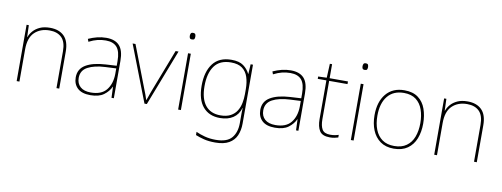

<svg xmlns="http://www.w3.org/2000/svg" viewBox="-73 -1126 4631 1772"><g transform="rotate(10 2243.0 -240.5)"><path d="M309.1 -538.1Q394 -538.1 441.4 -491Q488.8 -443.8 488.8 -346.2V0H462.9V-345.2Q462.9 -433.1 422.4 -473.1Q381.8 -513.2 309.1 -513.2Q222.7 -513.2 169.2 -461.7Q115.7 -410.2 115.7 -301.8V0H89.8V-527.8H110.8L114.7 -417H116.7Q127.9 -448.7 151.9 -475.6Q175.8 -502.9 214.4 -520.5Q252.9 -538.1 309.1 -538.1Z M836.4 -537.1Q918.5 -537.1 959.5 -492.7Q1000.5 -448.2 1000.5 -350.1V0H978.5L974.6 -103H972.7Q951.7 -57.1 906.7 -23.7Q861.8 9.8 780.8 9.8Q700.7 9.8 660.6 -28.1Q620.6 -65.9 620.6 -128.9Q620.6 -208 687 -247.6Q753.4 -287.1 871.6 -293.9L974.6 -299.8V-342.8Q974.6 -433.1 940.7 -472.7Q906.7 -512.2 836.4 -512.2Q796.4 -512.2 759 -503.2Q721.7 -494.1 678.7 -472.2L669.4 -498Q709.5 -516.1 751 -526.6Q792.5 -537.1 836.4 -537.1ZM974.6 -220.2V-274.9L873.5 -270Q771.5 -265.1 710 -232.2Q648.4 -199.2 648.4 -128.9Q648.4 -76.2 682.6 -45.7Q716.8 -15.1 780.8 -15.1Q880.4 -15.1 926.5 -72Q972.7 -128.9 974.6 -220.2Z M1513.7 -527.8 1309.6 0H1287.6L1083.5 -527.8H1110.4L1260.3 -138.2Q1273.4 -106 1281.5 -83.5Q1289.6 -61 1297.4 -36.1H1299.3Q1304.2 -48.8 1308.3 -60.5Q1312.5 -72.3 1316.4 -83.5Q1320.3 -94.7 1325.2 -108.4Q1330.1 -122.1 1336.4 -138.2L1486.3 -527.8Z M1615.7 -721.2Q1633.8 -721.2 1638.2 -711.7Q1642.6 -702.1 1642.6 -689.9Q1642.6 -676.8 1638.2 -668Q1633.8 -659.2 1615.7 -659.2Q1600.6 -659.2 1595.7 -668Q1590.8 -676.8 1590.8 -689.9Q1590.8 -702.1 1595.7 -711.7Q1600.6 -721.2 1615.7 -721.2ZM1603 0V-527.8H1628.9V0Z M2009.3 -538.1Q2082.5 -538.1 2121.8 -509Q2161.1 -480 2182.1 -437H2184.1L2189.5 -527.8H2211.4V24.9Q2211.4 86.9 2189.9 136.7Q2168.5 185.1 2120.4 212.6Q2072.3 240.2 1992.2 240.2Q1931.2 240.2 1886.7 229Q1842.3 217.8 1806.2 203.1V172.9Q1842.3 189.9 1889.4 202.4Q1936.5 214.8 1992.2 214.8Q2098.1 214.8 2141.8 162.8Q2185.5 110.8 2185.5 24.9V-66.9Q2185.5 -77.6 2186 -90.1Q2186.5 -102.5 2187.5 -117.2H2185.5Q2167.5 -55.2 2118.4 -22.7Q2069.3 9.8 1995.1 9.8Q1893.6 9.8 1835.9 -57.6Q1778.3 -125 1778.3 -255.9Q1778.3 -386.2 1835.9 -462.2Q1893.6 -538.1 2009.3 -538.1ZM2009.3 -513.2Q1904.3 -513.2 1854.7 -445.1Q1805.2 -377 1805.2 -255.9Q1805.2 -138.2 1854.2 -76.7Q1903.3 -15.1 1995.1 -15.1Q2053.2 -15.1 2090.8 -35.6Q2128.4 -56.2 2148.9 -89.8Q2169.4 -123 2177.5 -164.1Q2185.5 -205.1 2185.5 -246.1V-293.9Q2185.5 -356 2169.4 -406.2Q2153.3 -456.1 2115.2 -484.6Q2077.1 -513.2 2009.3 -513.2Z M2565.9 -537.1Q2647.9 -537.1 2689 -492.7Q2730 -448.2 2730 -350.1V0H2708L2704.1 -103H2702.1Q2681.2 -57.1 2636.2 -23.7Q2591.3 9.8 2510.3 9.8Q2430.2 9.8 2390.1 -28.1Q2350.1 -65.9 2350.1 -128.9Q2350.1 -208 2416.5 -247.6Q2482.9 -287.1 2601.1 -293.9L2704.1 -299.8V-342.8Q2704.1 -433.1 2670.2 -472.7Q2636.2 -512.2 2565.9 -512.2Q2525.9 -512.2 2488.5 -503.2Q2451.2 -494.1 2408.2 -472.2L2398.9 -498Q2439 -516.1 2480.5 -526.6Q2522 -537.1 2565.9 -537.1ZM2704.1 -220.2V-274.9L2603 -270Q2501 -265.1 2439.5 -232.2Q2377.9 -199.2 2377.9 -128.9Q2377.9 -76.2 2412.1 -45.7Q2446.3 -15.1 2510.3 -15.1Q2609.9 -15.1 2656 -72Q2702.1 -128.9 2704.1 -220.2Z M3024.9 -15.1Q3049.8 -15.1 3068.4 -18.6Q3086.9 -22 3103.5 -27.8V-2.9Q3086.9 2 3068.8 5.9Q3050.8 9.8 3024.9 9.8Q2954.6 9.8 2929.2 -30Q2903.8 -69.8 2903.8 -140.1V-502.9H2822.8V-524.9L2902.8 -527.8L2908.7 -659.2H2929.7V-527.8H3101.6V-502.9H2929.7V-143.1Q2929.7 -82 2949.2 -48.6Q2968.8 -15.1 3024.9 -15.1Z M3234.4 -721.2Q3252.4 -721.2 3256.8 -711.7Q3261.2 -702.1 3261.2 -689.9Q3261.2 -676.8 3256.8 -668Q3252.4 -659.2 3234.4 -659.2Q3219.2 -659.2 3214.4 -668Q3209.5 -676.8 3209.5 -689.9Q3209.5 -702.1 3214.4 -711.7Q3219.2 -721.2 3234.4 -721.2ZM3221.7 0V-527.8H3247.6V0Z M3853 -264.2Q3853 -187 3828.6 -124Q3804.2 -62 3753.2 -26.1Q3702.1 9.8 3624 9.8Q3548.3 9.8 3497.6 -26.4Q3447.3 -62.5 3422.1 -124.3Q3397 -186 3397 -264.2Q3397 -390.1 3458.5 -464.1Q3520 -538.1 3629.9 -538.1Q3710.4 -538.1 3759.3 -501.5Q3808.6 -464.8 3830.8 -402.3Q3853 -339.8 3853 -264.2ZM3423.8 -264.2Q3423.8 -189.9 3445.8 -134.3Q3467.8 -78.1 3512 -46.6Q3556.2 -15.1 3624 -15.1Q3694.3 -15.1 3738.8 -47.4Q3783.7 -79.1 3804.9 -135.5Q3826.2 -191.9 3826.2 -264.2Q3826.2 -334 3806.6 -389.6Q3787.1 -446.3 3743.7 -479.7Q3700.2 -513.2 3629.9 -513.2Q3530.8 -513.2 3477.3 -447Q3423.8 -380.9 3423.8 -264.2Z M4222.2 -538.1Q4307.1 -538.1 4354.5 -491Q4401.9 -443.8 4401.9 -346.2V0H4376V-345.2Q4376 -433.1 4335.4 -473.1Q4294.9 -513.2 4222.2 -513.2Q4135.7 -513.2 4082.3 -461.7Q4028.8 -410.2 4028.8 -301.8V0H4002.9V-527.8H4023.9L4027.8 -417H4029.8Q4041 -448.7 4064.9 -475.6Q4088.9 -502.9 4127.4 -520.5Q4166 -538.1 4222.2 -538.1Z"/></g></svg>

Font: Nokora Thin
Style: Regular
Weight: 100
Designer: Danh Hong
Version: Version 8.000; ttfautohint (v1.8.3)